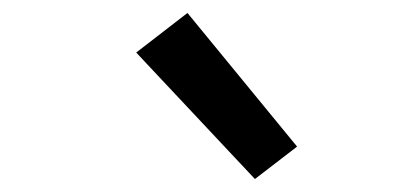

<svg xmlns="http://www.w3.org/2000/svg" viewBox="-20 -831 640 296"><path d="M373 -555 190 -750 269 -811 438 -605Z"/></svg>

Font: Iosevka Curly MdExObl
Style: Regular
Weight: 500
Width: 7
Italic angle: -9°
Monospace: yes
Designer: Belleve Invis
Foundry: Belleve Invis
Version: Version 11.1.0; ttfautohint (v1.8.3)